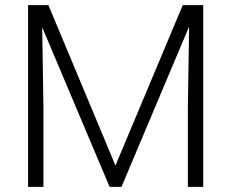

<svg xmlns="http://www.w3.org/2000/svg" viewBox="-20 -731 905 751"><path d="M169.4 -710.9 431.6 -83.5 694.8 -710.9H774.9V0H714.8V-309.6L719.7 -627L455.1 0H408.7L145 -624.5L149.9 -311.5V0H89.8V-710.9Z"/></svg>

Font: Roboto Light
Style: Regular
Weight: 300
Designer: Google
Version: Version 2.134; 2016; ttfautohint (v1.6)